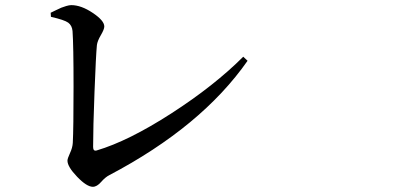

<svg xmlns="http://www.w3.org/2000/svg" viewBox="-20 -717 1540 738"><path d="M175.8 -652.3 174.8 -668Q178.7 -669.9 193.8 -677.2Q209 -684.6 215.8 -687.5Q222.7 -690.4 234.4 -693.8Q246.1 -697.3 253.9 -697.3Q292 -697.3 336.4 -667.5Q380.9 -637.7 380.9 -615.2Q380.9 -604.5 367.7 -582Q354.5 -559.6 352.5 -543.9Q348.6 -504.9 343.3 -364.7Q337.9 -224.6 337.9 -152.3Q337.9 -143.6 341.3 -140.1Q344.7 -136.7 351.6 -138.7Q473.6 -174.8 638.7 -281.2Q803.7 -387.7 915 -499L931.6 -483.4Q754.9 -230.5 400.4 -43.9Q384.8 -36.1 368.7 -17.6Q352.5 1 336.9 1Q313.5 1 276.4 -37.6Q239.3 -76.2 239.3 -99.6Q239.3 -107.4 249 -128.4Q258.8 -149.4 259.8 -168Q262.7 -223.6 262.7 -383.3Q262.7 -543 258.8 -597.7Q256.8 -619.1 242.2 -629.9Q227.5 -640.6 175.8 -652.3Z"/></svg>

Font: Bpmf Zihi Serif SemiBold
Style: SemiBold
Weight: 600
Foundry: But Ko
Version: Version 1.320